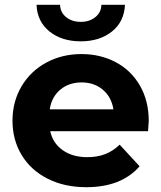

<svg xmlns="http://www.w3.org/2000/svg" viewBox="-20 -771 671 799"><path d="M596 -225H189Q200 -175 241 -146Q282 -117 343 -117Q385 -117 417.5 -129.5Q450 -142 478 -169L561 -79Q485 8 339 8Q248 8 178 -27.5Q108 -63 70 -126Q32 -189 32 -269Q32 -348 69.5 -411.5Q107 -475 172.5 -510.5Q238 -546 319 -546Q398 -546 462 -512Q526 -478 562.5 -414.5Q599 -351 599 -267Q599 -264 596 -225ZM187 -316H452Q444 -367 408 -397.5Q372 -428 320 -428Q267 -428 231 -398Q195 -368 187 -316ZM132 -751H230Q231 -719 255.5 -699.5Q280 -680 316 -680Q352 -680 376.5 -699.5Q401 -719 402 -751H500Q497 -681 446 -640Q395 -599 316 -599Q237 -599 186 -640Q135 -681 132 -751Z"/></svg>

Font: mBank
Style: Bold
Weight: 700
Designer: Julieta Ulanovsky
Foundry: Julieta Ulanovsky
Version: Version 7.200